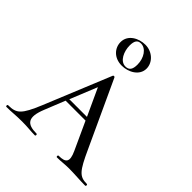

<svg xmlns="http://www.w3.org/2000/svg" viewBox="-198 -830 954 954"><g transform="rotate(45 279.0 -353.5)"><path d="M263 -550C310 -550 361 -578 361 -627C361 -671 321 -707 273 -707C228 -707 176 -681 176 -629C176 -588 208 -550 263 -550ZM253 -696C288 -696 315 -656 315 -609C315 -575 304 -560 279 -560C241 -560 220 -608 220 -649C220 -681 230 -696 253 -696ZM556 -12C504 -12 487 -32 439 -137L279 -483C276 -488 269 -488 267 -483L123 -132C80 -29 62 -12 3 -12C-3 -12 -3 0 3 0C42 0 63 -4 110 -4C152 -4 170 0 203 0C208 0 208 -12 203 -12C134 -12 112 -39 146 -123L189 -230H329L396 -84C422 -28 407 -12 358 -12C352 -12 352 0 358 0C386 0 410 -4 440 -4C477 -4 519 0 556 0C562 0 562 -12 556 -12ZM197 -248 255 -391 321 -248Z"/></g></svg>

Font: Cormorant SC
Style: Regular
Weight: 400
Designer: Christian Thalmann (Catharsis Fonts)
Version: Version 1.000;PS 001.000;hotconv 1.0.70;makeotf.lib2.5.58329